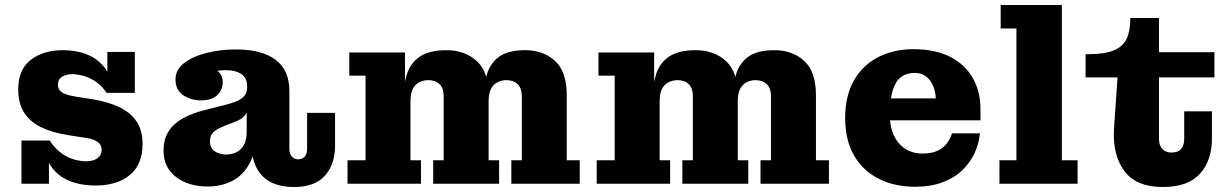

<svg xmlns="http://www.w3.org/2000/svg" viewBox="-20 -736 4934 769"><path d="M363 7Q304 7 258 -11.5Q212 -30 184.5 -70Q157 -110 152 -173H179Q202 -139 228 -121Q254 -103 279.5 -96.5Q305 -90 324 -90Q353 -90 370 -102Q387 -114 387 -135Q387 -150 379.5 -159.5Q372 -169 356 -175.5Q340 -182 315 -185L252 -195Q188 -205 143.5 -227Q99 -249 76 -286Q53 -323 53 -378Q53 -458 103.5 -496.5Q154 -535 232 -535Q286 -535 329.5 -517.5Q373 -500 401 -462.5Q429 -425 433 -364H407Q387 -394 361.5 -410.5Q336 -427 311.5 -433Q287 -439 270 -439Q245 -439 228.5 -428.5Q212 -418 212 -397Q212 -383 219.5 -374Q227 -365 242.5 -359Q258 -353 283 -349L348 -339Q410 -329 455.5 -308Q501 -287 526 -251Q551 -215 551 -160Q551 -77 500 -35Q449 7 363 7ZM66 0V-173H152L176 -122V0ZM433 -364 410 -414V-528H520V-364Z M785 -334Q745 -334 714 -354.5Q683 -375 683 -418Q683 -457 717.5 -483.5Q752 -510 807.5 -524Q863 -538 925 -538Q1029 -538 1084.5 -496Q1140 -454 1139 -369L970 -389Q970 -424 946.5 -439.5Q923 -455 885 -455Q860 -455 836.5 -449Q813 -443 796.5 -429Q780 -415 775 -391L779 -472Q822 -470 847.5 -454Q873 -438 872 -405Q871 -373 848.5 -353.5Q826 -334 785 -334ZM1158 13Q1073 13 1030.5 -31.5Q988 -76 988 -155V-171H968V-286H963L970 -341V-389L1139 -369V-139Q1139 -121 1148.5 -109.5Q1158 -98 1174 -98Q1192 -98 1201 -109.5Q1210 -121 1210 -139V-284H1322V-153Q1322 -77 1281 -32Q1240 13 1158 13ZM813 11Q734 11 684.5 -27.5Q635 -66 635 -132Q635 -178 655 -209.5Q675 -241 711.5 -261.5Q748 -282 796 -294L890 -318Q917 -325 935 -334Q953 -343 961.5 -356Q970 -369 970 -389L972 -286H968Q961 -270 947 -261Q933 -252 911 -244L892 -237Q871 -229 854.5 -220.5Q838 -212 829.5 -200.5Q821 -189 821 -170Q821 -144 839.5 -130.5Q858 -117 887 -117Q907 -117 925.5 -125.5Q944 -134 956 -154Q968 -174 968 -209L1005 -206Q1005 -127 978.5 -79.5Q952 -32 908.5 -10.5Q865 11 813 11Z M1372 0V-94H1444V-433H1379V-526H1602V-352L1624 -355V-94H1666V0ZM1715 0V-94H1757V-350Q1757 -383 1740.5 -399Q1724 -415 1696 -415Q1677 -415 1660.5 -407Q1644 -399 1634 -381Q1624 -363 1624 -330L1595 -329Q1595 -392 1609.5 -438Q1624 -484 1662 -509.5Q1700 -535 1768 -535Q1842 -535 1889.5 -491.5Q1937 -448 1937 -355V-94H1979V0ZM2028 0V-94H2070V-350Q2070 -383 2053 -399Q2036 -415 2008 -415Q1990 -415 1973.5 -407Q1957 -399 1947 -381Q1937 -363 1937 -330L1916 -329Q1916 -392 1930 -438Q1944 -484 1980 -509.5Q2016 -535 2084 -535Q2156 -535 2203 -492Q2250 -449 2250 -355V-94H2302V0Z M2370 0V-94H2442V-433H2377V-526H2600V-352L2622 -355V-94H2664V0ZM2713 0V-94H2755V-350Q2755 -383 2738.5 -399Q2722 -415 2694 -415Q2675 -415 2658.5 -407Q2642 -399 2632 -381Q2622 -363 2622 -330L2593 -329Q2593 -392 2607.5 -438Q2622 -484 2660 -509.5Q2698 -535 2766 -535Q2840 -535 2887.5 -491.5Q2935 -448 2935 -355V-94H2977V0ZM3026 0V-94H3068V-350Q3068 -383 3051 -399Q3034 -415 3006 -415Q2988 -415 2971.5 -407Q2955 -399 2945 -381Q2935 -363 2935 -330L2914 -329Q2914 -392 2928 -438Q2942 -484 2978 -509.5Q3014 -535 3082 -535Q3154 -535 3201 -492Q3248 -449 3248 -355V-94H3300V0Z M3645 12Q3563 12 3499.5 -20Q3436 -52 3400.5 -113.5Q3365 -175 3365 -264Q3365 -352 3400 -413.5Q3435 -475 3497 -507Q3559 -539 3638 -539L3643 -444Q3611 -444 3589 -427.5Q3567 -411 3555.5 -374Q3544 -337 3544 -277Q3544 -205 3579.5 -163Q3615 -121 3676 -121Q3710 -121 3733.5 -131.5Q3757 -142 3771.5 -160.5Q3786 -179 3793 -202H3905Q3901 -161 3883.5 -123Q3866 -85 3834.5 -54.5Q3803 -24 3755.5 -6Q3708 12 3645 12ZM3447 -254V-342H3728L3907 -298V-254ZM3728 -342Q3727 -369 3717 -392.5Q3707 -416 3689 -430Q3671 -444 3643 -444L3638 -539Q3726 -539 3785.5 -508.5Q3845 -478 3876 -424Q3907 -370 3907 -298Z M3983 0V-94H4051V-622H3988V-716H4233V-94H4296V0Z M4638 13Q4530 13 4482.5 -52Q4435 -117 4442 -223L4456 -426H4328V-519H4338Q4404 -519 4440.5 -534Q4477 -549 4492 -580Q4507 -611 4507 -659V-664H4622V-179Q4622 -155 4635 -140Q4648 -125 4672 -125Q4698 -125 4710.5 -139.5Q4723 -154 4723 -179V-290H4834V-181Q4834 -93 4786 -40Q4738 13 4638 13ZM4622 -426V-527H4844V-426Z"/></svg>

Font: Montagu Slab 24pt
Style: Bold
Weight: 700
Designer: Florian Karsten
Foundry: Florian Karsten
Version: Version 1.000